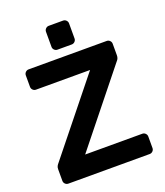

<svg xmlns="http://www.w3.org/2000/svg" viewBox="-160 -1004 955 1111"><g transform="rotate(-20 317.5 -448.5)"><path d="M587 -117C581.7 -122.3 575.3 -125 568 -125H216L572 -569C580.7 -577.7 585 -588.7 585 -602V-673C585 -680.3 582.3 -686.7 577 -692C571.7 -697.3 565.3 -700 558 -700H77C69.7 -700 63.3 -697.3 58 -692C52.7 -686.7 50 -680.3 50 -673V-602C50 -594.7 52.7 -588.3 58 -583C63.3 -577.7 69.7 -575 77 -575H410L55 -133C50.3 -127.7 46.7 -122.5 44 -117.5C41.3 -112.5 40 -106 40 -98V-27C40 -19.7 42.7 -13.3 48 -8C53.3 -2.7 59.7 0 67 0H568C575.3 0 581.7 -2.7 587 -8C592.3 -13.3 595 -19.7 595 -27V-98C595 -105.3 592.3 -111.7 587 -117ZM380 -889C374.7 -894.3 368.3 -897 361 -897H273C265.7 -897 259.3 -894.3 254 -889C248.7 -883.7 246 -877.3 246 -870V-777C246 -769.7 248.7 -763.3 254 -758C259.3 -752.7 265.7 -750 273 -750H361C368.3 -750 374.7 -752.7 380 -758C385.3 -763.3 388 -769.7 388 -777V-870C388 -877.3 385.3 -883.7 380 -889Z"/></g></svg>

Font: Rubik
Style: Regular
Weight: 500
Designer: Hubert & Fischer
Foundry: Hubert & Fischer
Version: Version 1.100